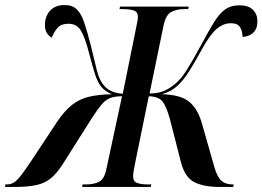

<svg xmlns="http://www.w3.org/2000/svg" viewBox="-75 -740 1039 760"><path d="M-55 0 -54 -10H-47Q-33 -10 -21 -17Q-9 -24 6.5 -43.5Q22 -63 46 -99L149 -255Q179 -300 209 -324Q239 -348 277 -357Q315 -366 368 -367Q341 -378 326 -396.5Q311 -415 301 -446.5Q291 -478 278 -528Q262 -591 245.5 -618.5Q229 -646 196 -646Q168 -646 154 -631Q140 -616 130 -591Q101 -607 103 -645Q104 -677 124 -698.5Q144 -720 181 -720Q212 -720 229.5 -702.5Q247 -685 259 -649Q271 -613 285 -558Q299 -498 309 -459Q319 -420 339 -399Q363 -372 411 -369L465 -636Q468 -651 469.5 -659.5Q471 -668 471 -672Q471 -693 454.5 -698.5Q438 -704 410 -704H398L400 -714H672L670 -704H655Q624 -704 602.5 -692.5Q581 -681 572 -637L517 -370Q547 -370 568.5 -378Q590 -386 608 -400Q637 -420 662 -459.5Q687 -499 720 -560Q750 -616 771.5 -651Q793 -686 816 -702.5Q839 -719 873 -719Q909 -719 926.5 -701Q944 -683 944 -656Q944 -626 927.5 -610.5Q911 -595 885 -594Q885 -616 875.5 -632Q866 -648 839 -648Q809 -648 783 -626Q757 -604 726 -548Q698 -497 675.5 -460.5Q653 -424 627.5 -400.5Q602 -377 566 -367Q642 -365 675.5 -336Q709 -307 725 -249L774 -77Q785 -39 801.5 -24.5Q818 -10 845 -10H850L848 0H795Q732 0 695 -18.5Q658 -37 642 -95L598 -267Q584 -318 568.5 -338Q553 -358 514 -359L463 -110Q456 -77 454 -63.5Q452 -50 452 -42Q452 -22 467.5 -16Q483 -10 509 -10H524L522 0H250L252 -10H267Q297 -10 318 -21Q339 -32 347 -75L408 -359Q378 -359 360 -351.5Q342 -344 326.5 -325.5Q311 -307 289 -273L172 -88Q149 -53 126 -34Q103 -15 69.5 -7.5Q36 0 -17 0Z"/></svg>

Font: Noto Serif Display Condensed SemiBold
Style: Italic
Weight: 600
Width: 3
Italic angle: -12°
Designer: Monotype Design Team
Foundry: Monotype Imaging Inc.
Version: Version 2.009